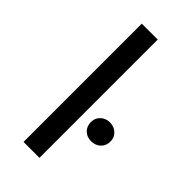

<svg xmlns="http://www.w3.org/2000/svg" viewBox="-219 -734 784 784"><g transform="rotate(45 173.0 -341.5)"><path d="M96 -683H188V0H96ZM233 -252Q233 -275 249 -290.5Q265 -306 289 -306Q314 -306 330 -290.5Q346 -275 346 -252Q346 -228 330 -212.5Q314 -197 289 -197Q264 -197 248.5 -212.5Q233 -228 233 -252Z"/></g></svg>

Font: Fahkwang
Style: Regular
Weight: 400
Version: Version 1.000; ttfautohint (v1.6)